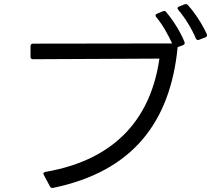

<svg xmlns="http://www.w3.org/2000/svg" viewBox="-20 -886 1040 937"><path d="M983 -704C990 -707 992 -713 989 -720C967 -768 931 -824 897 -861C893 -866 888 -867 881 -865L854 -854C845 -851 844 -844 850 -838C885 -797 917 -743 936 -698C939 -691 945 -689 952 -692ZM874 -666C881 -669 883 -675 880 -682C862 -727 827 -785 791 -827C787 -833 782 -834 775 -831L746 -819C738 -816 737 -810 742 -803C775 -764 801 -715 820 -674L141 -673C133 -673 129 -668 129 -661V-609C129 -601 133 -597 141 -597L758 -600C719 -328 562 -109 201 -47C192 -45 189 -39 194 -32L224 24C227 30 232 32 239 31C626 -49 811 -288 847 -656Z"/></svg>

Font: LINE Seed JP_OTF Regular
Style: Regular
Weight: 400
Designer: LY Corporation & Fontrix & Fontworks
Version: Version 1.002